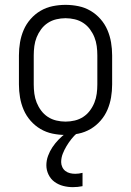

<svg xmlns="http://www.w3.org/2000/svg" viewBox="-20 -548 540 791"><path d="M250 8Q223 8 196.5 2.5Q170 -3 147 -16.5Q124 -30 106 -50.5Q88 -71 77.5 -95.5Q67 -120 62.5 -146.5Q58 -173 58 -200V-320Q58 -347 62.5 -373.5Q67 -400 77.5 -424.5Q88 -449 106 -469.5Q124 -490 147 -503.5Q170 -517 196.5 -522.5Q223 -528 250 -528Q277 -528 303.5 -522.5Q330 -517 353 -503.5Q376 -490 394 -469.5Q412 -449 422.5 -424.5Q433 -400 437.5 -373.5Q442 -347 442 -320V-200Q442 -173 437.5 -146.5Q433 -120 422.5 -95.5Q412 -71 394 -50.5Q376 -30 353 -16.5Q330 -3 303.5 2.5Q277 8 250 8ZM250 -47Q269 -47 288 -51.5Q307 -56 323 -66.5Q339 -77 350.5 -92.5Q362 -108 369 -125.5Q376 -143 378.5 -162Q381 -181 381 -200V-320Q381 -339 378.5 -358Q376 -377 369 -394.5Q362 -412 350.5 -427.5Q339 -443 323 -453.5Q307 -464 288 -468.5Q269 -473 250 -473Q231 -473 212 -468.5Q193 -464 177 -453.5Q161 -443 149.5 -427.5Q138 -412 131 -394.5Q124 -377 121.5 -358Q119 -339 119 -320V-200Q119 -181 121.5 -162Q124 -143 131 -125.5Q138 -108 149.5 -92.5Q161 -77 177 -66.5Q193 -56 212 -51.5Q231 -47 250 -47ZM280 223Q260 223 240.5 218Q221 213 205 201.5Q189 190 180 171.5Q171 153 171 133Q171 113 178 94Q185 75 196 58.5Q207 42 221 27.5Q235 13 251 1L263 -8H298V0Q285 11 274 25Q263 39 254 54Q245 69 238.5 85.5Q232 102 232 120Q232 130 236.5 140Q241 150 249.5 156.5Q258 163 268.5 165.5Q279 168 290 168Q297 168 305 167Q313 166 320 164V219Q310 221 300 222Q290 223 280 223Z"/></svg>

Font: Iosevka Curly Light
Style: Regular
Weight: 300
Monospace: yes
Designer: Belleve Invis
Foundry: Belleve Invis
Version: Version 22.1.2; ttfautohint (v1.8.4)